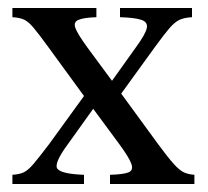

<svg xmlns="http://www.w3.org/2000/svg" viewBox="-20 -460 519 480"><path d="M11 0V-23Q28 -24 39 -29Q50 -34 64 -50.5Q78 -67 103 -100L190 -220L101 -342Q77 -375 64 -390.5Q51 -406 40 -411Q29 -416 11 -417V-440H221V-417Q190 -416 176.5 -410.5Q163 -405 168.5 -390Q174 -375 198 -342L260 -258L320 -342Q344 -375 347 -390Q350 -405 333 -410.5Q316 -416 280 -417V-440H460V-417Q441 -416 429 -410.5Q417 -405 404 -390Q391 -375 367 -342L283 -226L375 -100Q400 -66 414.5 -50Q429 -34 440 -29Q451 -24 466 -23V0H255V-23Q288 -24 301 -29Q314 -34 308.5 -50Q303 -66 278 -100L213 -188L150 -100Q113 -50 124 -37.5Q135 -25 190 -23V0Z"/></svg>

Font: Bona Nova
Style: Regular
Weight: 400
Designer: Mateusz Machalski
Foundry: Capitalics
Version: Version 4.001; ttfautohint (v1.8.3)